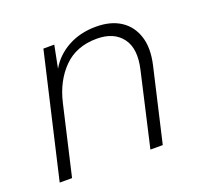

<svg xmlns="http://www.w3.org/2000/svg" viewBox="-95 -620 773 730"><g transform="rotate(-20 291.0 -255.0)"><path d="M29 0 145 -500H189L171 -409Q198 -456 247.5 -483Q297 -510 361 -510Q420 -510 459.5 -484.5Q499 -459 514.5 -411.5Q530 -364 515 -298L446 0H396L464 -297Q483 -378 450 -422Q417 -466 348 -466Q265 -466 214 -414.5Q163 -363 144 -281L79 0Z"/></g></svg>

Font: Work Sans Light
Style: Italic
Weight: 300
Italic angle: -13°
Designer: Wei Huang
Foundry: Wei Huang
Version: Version 2.010; ttfautohint (v1.8.3)